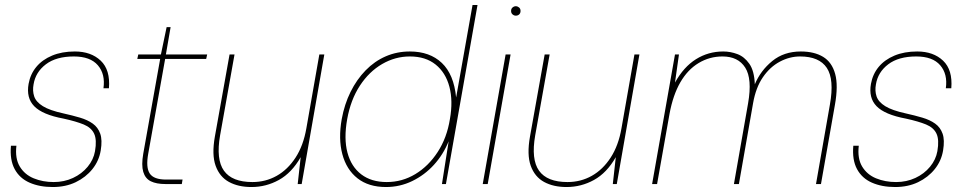

<svg xmlns="http://www.w3.org/2000/svg" viewBox="-20 -740 3885 772"><path d="M192 12Q139 12 99 -5.5Q59 -23 39 -60Q19 -97 24 -154H46Q40 -103 59.5 -70.5Q79 -38 115.5 -23Q152 -8 196 -8Q238 -8 273.5 -24.5Q309 -41 332.5 -69.5Q356 -98 362 -132Q370 -178 358.5 -202.5Q347 -227 316.5 -239.5Q286 -252 236 -263Q193 -271 163.5 -283.5Q134 -296 117.5 -313Q101 -330 95.5 -352.5Q90 -375 95 -403Q102 -442 126 -471Q150 -500 189.5 -516.5Q229 -533 281 -533Q346 -533 385 -496Q424 -459 418 -385H396Q404 -442 373.5 -477.5Q343 -513 277 -513Q206 -513 164.5 -481.5Q123 -450 115 -401Q110 -375 117.5 -352.5Q125 -330 152.5 -313Q180 -296 235 -284Q271 -276 301.5 -267Q332 -258 353 -243Q374 -228 383 -202.5Q392 -177 385 -135Q378 -93 351.5 -60Q325 -27 284.5 -7.5Q244 12 192 12Z M645 0Q609 0 586.5 -11Q564 -22 556 -49Q548 -76 556 -122L624 -503H532L536 -521H627L650 -631H666L647 -521H813L809 -503H644L576 -122Q566 -67 582 -42.5Q598 -18 648 -18H714L711 0Z M991 12Q938 12 900.5 -8.5Q863 -29 847 -73.5Q831 -118 844 -191L903 -521H923L865 -196Q848 -99 880.5 -53.5Q913 -8 995 -8Q1048 -8 1092.5 -33Q1137 -58 1168.5 -106.5Q1200 -155 1212 -225L1264 -521H1284L1193 0H1177L1189 -108Q1153 -45 1101.5 -16.5Q1050 12 991 12Z M1532 12Q1462 12 1417.5 -23Q1373 -58 1356.5 -120Q1340 -182 1354 -261Q1365 -321 1389.5 -370.5Q1414 -420 1450 -457Q1486 -494 1531 -513.5Q1576 -533 1628 -533Q1708 -533 1756.5 -487Q1805 -441 1814 -348L1880 -720H1900L1773 0H1757L1784 -172Q1762 -118 1724.5 -77Q1687 -36 1637.5 -12Q1588 12 1532 12ZM1535 -8Q1597 -8 1650 -40Q1703 -72 1740 -129Q1777 -186 1789 -261Q1802 -334 1787 -391Q1772 -448 1731.5 -480.5Q1691 -513 1628 -513Q1569 -513 1516.5 -482.5Q1464 -452 1427 -395.5Q1390 -339 1376 -261Q1362 -183 1377 -126.5Q1392 -70 1432.5 -39Q1473 -8 1535 -8Z M1921 0 2013 -521H2033L1941 0ZM2054 -677Q2047 -677 2041 -682Q2035 -687 2035 -696Q2035 -705 2041 -710Q2047 -715 2054 -715Q2061 -715 2067 -710Q2073 -705 2073 -696Q2073 -687 2067.5 -682Q2062 -677 2054 -677Z M2258 12Q2205 12 2167.5 -8.5Q2130 -29 2114 -73.5Q2098 -118 2111 -191L2170 -521H2190L2132 -196Q2115 -99 2147.5 -53.5Q2180 -8 2262 -8Q2315 -8 2359.5 -33Q2404 -58 2435.5 -106.5Q2467 -155 2479 -225L2531 -521H2551L2460 0H2444L2456 -108Q2420 -45 2368.5 -16.5Q2317 12 2258 12Z M2602 0 2694 -521H2710L2694 -408Q2729 -471 2778.5 -502Q2828 -533 2888 -533Q2917 -533 2945 -522.5Q2973 -512 2993 -483.5Q3013 -455 3015 -401Q3038 -456 3085 -494.5Q3132 -533 3200 -533Q3254 -533 3289.5 -511.5Q3325 -490 3338 -443Q3351 -396 3337 -318L3281 0H3261L3317 -320Q3335 -421 3304.5 -467Q3274 -513 3197 -513Q3155 -513 3115.5 -492Q3076 -471 3047.5 -429.5Q3019 -388 3008 -325L2951 0H2931L2988 -325Q3005 -423 2976.5 -468Q2948 -513 2885 -513Q2833 -513 2789 -486.5Q2745 -460 2715.5 -409Q2686 -358 2672 -282L2622 0Z M3579 12Q3526 12 3486 -5.5Q3446 -23 3426 -60Q3406 -97 3411 -154H3433Q3427 -103 3446.5 -70.5Q3466 -38 3502.5 -23Q3539 -8 3583 -8Q3625 -8 3660.5 -24.5Q3696 -41 3719.5 -69.5Q3743 -98 3749 -132Q3757 -178 3745.5 -202.5Q3734 -227 3703.5 -239.5Q3673 -252 3623 -263Q3580 -271 3550.5 -283.5Q3521 -296 3504.5 -313Q3488 -330 3482.5 -352.5Q3477 -375 3482 -403Q3489 -442 3513 -471Q3537 -500 3576.5 -516.5Q3616 -533 3668 -533Q3733 -533 3772 -496Q3811 -459 3805 -385H3783Q3791 -442 3760.5 -477.5Q3730 -513 3664 -513Q3593 -513 3551.5 -481.5Q3510 -450 3502 -401Q3497 -375 3504.5 -352.5Q3512 -330 3539.5 -313Q3567 -296 3622 -284Q3658 -276 3688.5 -267Q3719 -258 3740 -243Q3761 -228 3770 -202.5Q3779 -177 3772 -135Q3765 -93 3738.5 -60Q3712 -27 3671.5 -7.5Q3631 12 3579 12Z"/></svg>

Font: DM Sans 10pt Thin
Style: Italic
Weight: 250
Italic angle: -10°
Version: Version 4.004;gftools[0.9.30]